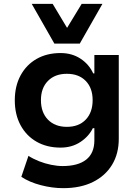

<svg xmlns="http://www.w3.org/2000/svg" viewBox="-20 -789 722 999"><path d="M309 190Q252 190 192.5 174.5Q133 159 91 131L128 22Q153 38 183.5 50Q214 62 246 68.5Q278 75 306 75Q386 75 428.5 41.5Q471 8 471 -59V-122H463Q442 -79 398 -50Q354 -21 295 -21Q224 -21 170.5 -51.5Q117 -82 87 -137.5Q57 -193 57 -267Q57 -341 87 -396.5Q117 -452 170.5 -482.5Q224 -513 295 -513Q354 -513 398.5 -484Q443 -455 465 -407H471V-503H598V-67Q598 11 563 68.5Q528 126 463.5 158Q399 190 309 190ZM328 -129Q390 -129 426 -166.5Q462 -204 462 -268Q462 -331 426 -368Q390 -405 328 -405Q266 -405 229.5 -368Q193 -331 193 -268Q193 -204 229.5 -166.5Q266 -129 328 -129ZM263 -562 145 -769H254L329 -644L405 -769H513L395 -562Z"/></svg>

Font: Nunito Sans 6pt
Style: Bold
Weight: 700
Version: Version 3.101;gftools[0.9.27]